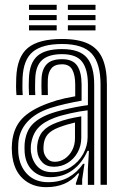

<svg xmlns="http://www.w3.org/2000/svg" viewBox="-20 -772 514 802"><path d="M400 0V-418.2Q400 -507 363.5 -547.6Q327 -588.2 239.2 -588.2Q156.2 -588.2 116.9 -555.5Q77.5 -522.8 74.2 -446Q73.8 -428.8 73.6 -410.9Q73.5 -393 75 -374.8H48.8Q47.2 -394.2 47.1 -410.2Q47 -426.2 47.8 -447Q51.2 -534.8 96.5 -572Q141.8 -609.2 239.2 -609.2Q307.5 -609.2 348.6 -589.4Q389.8 -569.5 408.1 -527.4Q426.5 -485.2 426.5 -418.2V0ZM198.5 -52.8Q242.5 -52.8 275.8 -74.1Q309 -95.5 327.5 -129.1Q346 -162.8 346 -199V-311.2Q313.5 -307.5 273.6 -298.6Q233.8 -289.8 208.2 -280.2Q161 -262.5 137.9 -236.1Q114.8 -209.8 109 -165.5Q108.2 -158.8 108.5 -150.6Q108.8 -142.5 109.2 -137Q114.5 -100 136.6 -76.4Q158.8 -52.8 198.5 -52.8ZM205 -75.5Q174.2 -75.5 156.4 -94.2Q138.5 -113 135.8 -139.2Q135 -147 135 -153.1Q135 -159.2 135.5 -165Q139.2 -201 158.4 -223.1Q177.5 -245.2 216.5 -259.8Q243 -269.8 266.6 -275.5Q290.2 -281.2 319.5 -286V-196.8Q319.5 -163.2 304.4 -135.6Q289.2 -108 263.2 -91.8Q237.2 -75.5 205 -75.5ZM208.8 -96.2Q231.2 -96.2 250.5 -109.1Q269.8 -122 281.5 -144.2Q293.2 -166.5 293.2 -194.2V-260.2Q277 -256.5 260.1 -251.5Q243.2 -246.5 225 -239.5Q193.2 -227.2 178.6 -209.8Q164 -192.2 162 -163.5Q161.2 -155.8 161.5 -150.8Q161.8 -145.8 162.2 -141.2Q164 -125.5 176 -110.9Q188 -96.2 208.8 -96.2ZM173 9.8Q113.5 9.8 74.9 -26.4Q36.2 -62.5 30.2 -130.5Q29.2 -142.2 29.2 -153.4Q29.2 -164.5 30.2 -175.2Q35.8 -237.2 71.5 -275.5Q107.2 -313.8 182 -341Q199.8 -347.5 216 -352.4Q232.2 -357.2 251.1 -361.4Q270 -365.5 294.2 -369.8V-418.5Q294.2 -458.2 281.9 -480.9Q269.5 -503.5 239.2 -503.5Q209 -503.5 195.1 -486.9Q181.2 -470.2 179.8 -441Q179.5 -433.8 179.4 -414.2Q179.2 -394.8 180 -374.8H153.8Q152.8 -397.2 153 -414.5Q153.2 -431.8 153.5 -443.5Q155.2 -482.8 175.2 -503.8Q195.2 -524.8 239.2 -524.8Q284.2 -524.8 302.5 -497.5Q320.8 -470.2 320.8 -418.5V-351.5Q288 -345.8 253.6 -337.9Q219.2 -330 191 -321Q128 -300.5 93.8 -262.5Q59.5 -224.5 56.5 -173Q56 -164.2 55.9 -153.1Q55.8 -142 56.5 -132.8Q61.2 -78 93.9 -44.5Q126.5 -11 181.2 -11Q229.5 -11 265.8 -31.1Q302 -51.2 327 -87.8H333L323.2 -22.2V0H297.2L296.8 -5.5L310.8 -47.5H305.8Q280.5 -17.8 247.8 -4Q215 9.8 173 9.8ZM347 0.2V-65.2L351.5 -141.8H345.5Q323.5 -90.8 283 -61.2Q242.5 -31.8 189 -32Q145 -32 116 -59.5Q87 -87 83 -134.8Q82.5 -142.5 82.4 -152.9Q82.2 -163.2 82.8 -170.8Q87.5 -223.5 115.9 -252.9Q144.2 -282.2 199.5 -300.5Q217.2 -306.5 243.1 -312.9Q269 -319.2 296.6 -324.6Q324.2 -330 347.2 -332.8V-418.2Q347.2 -482.2 323 -514Q298.8 -545.8 239.2 -545.8Q184 -545.8 156.6 -521.9Q129.2 -498 127.2 -444.2Q126.8 -429.8 126.5 -411.9Q126.2 -394 127.5 -374.8H101.2Q100 -394.8 100 -412.5Q100 -430.2 100.8 -444.8Q103.2 -509 135.9 -538Q168.5 -567 239.2 -567Q312.5 -567 343 -530.9Q373.5 -494.8 373.5 -418.2V0.2ZM263.5 -730.8V-752H379V-730.8ZM101.2 -645V-666.5H216.8V-645ZM101.2 -687.8V-709.2H216.8V-687.8ZM101.2 -730.8V-752H216.8V-730.8ZM263.5 -645V-666.5H379V-645ZM263.5 -687.8V-709.2H379V-687.8Z"/></svg>

Font: Big Shoulders Inline Text Thin ExtraBold
Style: Regular
Weight: 800
Version: Version 2.002